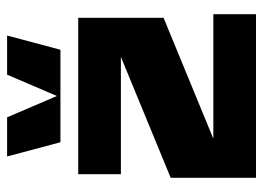

<svg xmlns="http://www.w3.org/2000/svg" viewBox="-120 -620 740 540"><g transform="rotate(-90 250.0 -350.0)"><path d="M130 -120H480V0H20V-240L360 -380H30V-500H470V-260ZM420 -700 380 -550H120L80 -700H190L250 -560L310 -700Z"/></g></svg>

Font: Fivo Sans Modern Heavy
Style: Regular
Weight: 900
Designer: Alexander Slobzheninov
Foundry: Alexander Slobzheninov
Version: 1.0